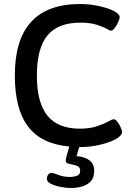

<svg xmlns="http://www.w3.org/2000/svg" viewBox="-20 -727 659 958"><path d="M378 7H375L362 52Q404 55 427 73.5Q450 92 450 124Q450 159 433 177.5Q416 196 389.5 203.5Q363 211 334 211Q310 211 282 205.5Q254 200 234 190Q214 180 214 166Q214 154 220 145Q226 136 236 136Q248 136 272 146Q296 156 331 156Q346 156 363 150.5Q380 145 380 125Q380 109 369 103Q358 97 343.5 94.5Q329 92 318.5 88.5Q308 85 308 76Q308 70 311 56.5Q314 43 326 4Q187 -8 120.5 -95Q54 -182 54 -351Q54 -707 380 -707Q430 -707 477.5 -696Q525 -685 552 -670Q577 -656 577 -642Q577 -632 569.5 -616Q562 -600 552 -587Q542 -574 534 -574Q528 -574 510.5 -584Q493 -594 461 -604Q429 -614 381 -614Q270 -614 217 -550.5Q164 -487 164 -350Q164 -215 216.5 -150Q269 -85 378 -85Q428 -85 463.5 -97Q499 -109 519.5 -120.5Q540 -132 547 -132Q556 -132 566 -119Q576 -106 582.5 -91Q589 -76 589 -69Q589 -50 556 -32Q527 -16 478 -4.5Q429 7 378 7Z"/></svg>

Font: Asap Medium
Style: Regular
Weight: 500
Designer: Pablo Cosgaya
Foundry: Omnibus-Type
Version: Version 3.001; ttfautohint (v1.8.3)